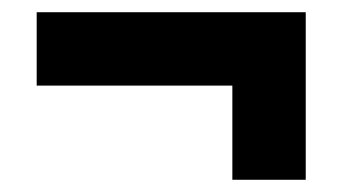

<svg xmlns="http://www.w3.org/2000/svg" viewBox="-20 -360 560 314"><path d="M360 -66V-220H40V-340H480V-66Z"/></svg>

Font: Geist Black
Style: Regular
Weight: 400
Designer: Basement.studio, Andrés Briganti, Mateo Zaragoza
Foundry: Basement.studio, Vercel, Andrés Briganti, Guido Ferreyra, Mateo Zaragoza
Version: Version 1.401